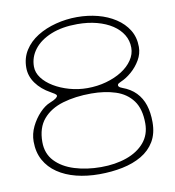

<svg xmlns="http://www.w3.org/2000/svg" viewBox="-73 -678 689 757"><g transform="rotate(-10 271.0 -300.0)"><path d="M265 12.5Q215.5 12.5 173 1.8Q130.5 -9 98.8 -30.5Q67 -52 49.2 -84.2Q31.5 -116.5 31.5 -159Q31.5 -190 45.5 -218.8Q59.5 -247.5 80.2 -269.2Q101 -291 121.5 -299Q139 -306 146.2 -311.5Q153.5 -317 153.5 -321.5Q153.5 -325.5 146.5 -330.2Q139.5 -335 131 -339.5Q95.5 -359 74.5 -388Q53.5 -417 53.5 -451Q53.5 -490 72.8 -520.2Q92 -550.5 125 -571Q158 -591.5 199.5 -602.2Q241 -613 285 -613Q328 -613 367.5 -602.8Q407 -592.5 438 -572.2Q469 -552 487 -522.8Q505 -493.5 505 -455Q505 -427.5 490.5 -402.8Q476 -378 454.5 -359.5Q433 -341 411.5 -332Q405.5 -329.5 401.5 -326.8Q397.5 -324 397.5 -320Q397.5 -317.5 399.8 -314.2Q402 -311 412.5 -307Q445.5 -295 466.2 -273.5Q487 -252 496.8 -222Q506.5 -192 506.5 -153.5Q506.5 -108 487.5 -76.2Q468.5 -44.5 435.2 -25Q402 -5.5 358.2 3.5Q314.5 12.5 265 12.5ZM276.5 -14Q333.5 -14 379 -30Q424.5 -46 451 -77.2Q477.5 -108.5 477.5 -153.5Q477.5 -211.5 452.8 -245Q428 -278.5 385 -292.5Q342 -306.5 288 -306.5Q224 -306.5 173.5 -291.5Q123 -276.5 94 -242.5Q65 -208.5 65 -151.5Q65 -105 93.8 -74.5Q122.5 -44 170.8 -29Q219 -14 276.5 -14ZM277.5 -330Q317.5 -330 353.2 -340Q389 -350 416.2 -367.2Q443.5 -384.5 459.2 -407.8Q475 -431 475 -457Q475 -485.5 460.8 -509Q446.5 -532.5 420.8 -549.5Q395 -566.5 359.5 -576Q324 -585.5 281 -585.5Q220 -585.5 175.8 -567.5Q131.5 -549.5 107.8 -518.8Q84 -488 84 -450Q84 -426 100 -404.5Q116 -383 143.8 -366.2Q171.5 -349.5 206 -339.8Q240.5 -330 277.5 -330Z"/></g></svg>

Font: Gluten Thin Thin
Style: Regular
Weight: 250
Version: Version 1.300